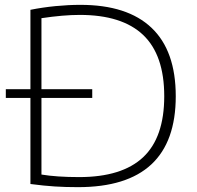

<svg xmlns="http://www.w3.org/2000/svg" viewBox="-20 -767 812 792"><path d="M705 -370Q705 5 302 5Q250 5 206.2 2.2Q162.5 -0.5 105.5 -8V-363H4V-399H105.5V-726.5Q155 -736.5 208.8 -741.8Q262.5 -747 311.5 -747Q505.5 -747 605.2 -652.2Q705 -557.5 705 -370ZM657.5 -370Q657.5 -540 570.5 -622.8Q483.5 -705.5 309 -705.5Q241.5 -705.5 151 -692V-399H360.5V-363H151V-47Q214 -36.5 306.5 -36.5Q483 -36.5 570.2 -118.2Q657.5 -200 657.5 -370Z"/></svg>

Font: Encode Sans Expanded ExtraLight
Style: Regular
Weight: 275
Width: 7
Designer: Multiple Designers
Foundry: Impallari Type
Version: Version 2.000